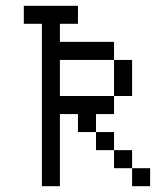

<svg xmlns="http://www.w3.org/2000/svg" viewBox="-20 -645 540 665"><path d="M500 0V-62.5H437.5V0ZM250 -562.5V-625H62.5V-562.5H125V0H187.5Q187.5 0 187.5 -250H250V-187.5H312.5V-125H375V-62.5H437.5V-125H375V-187.5H312.5V-250H375V-312.5H187.5Q187.5 -312.5 187.5 -437.5H375Q375 -437.5 375 -312.5H437.5Q437.5 -312.5 437.5 -437.5H375V-500H187.5V-562.5Z"/></svg>

Font: Unifont
Style: Regular
Weight: 500
Version: Version 13.0.05